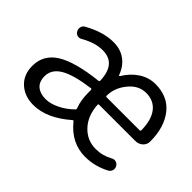

<svg xmlns="http://www.w3.org/2000/svg" viewBox="-101 -812 1079 1079"><g transform="rotate(45 438.5 -272.5)"><path d="M224.6 12.7Q155.3 12.7 110.4 -28.3Q65.4 -69.3 65.4 -139.6Q65.4 -227.5 142.6 -275.9Q219.7 -324.2 387.7 -342.8Q395.5 -343.8 394.5 -351.6Q389.6 -481.4 283.2 -481.4Q223.6 -481.4 155.3 -442.4Q142.6 -434.6 128.4 -438Q114.3 -441.4 107.4 -454.1Q99.6 -467.8 103 -482.4Q106.4 -497.1 120.1 -504.9Q212.9 -556.6 293.9 -556.6Q350.6 -556.6 389.6 -527.8Q428.7 -499 447.3 -447.3Q448.2 -445.3 450.2 -444.8Q452.1 -444.3 454.1 -446.3Q485.4 -498 530.3 -527.3Q575.2 -556.6 627.9 -556.6Q725.6 -556.6 779.3 -490.2Q835 -420.9 835 -306.6Q835 -283.2 817.4 -266.6Q798.8 -250 773.4 -250H486.3Q478.5 -250 479.5 -243.2Q484.4 -161.1 531.7 -110.8Q579.1 -60.5 648.4 -60.5Q701.2 -60.5 749 -86.9Q761.7 -94.7 775.9 -90.8Q790 -86.9 796.9 -74.2Q804.7 -61.5 800.8 -46.9Q796.9 -32.2 783.2 -24.4Q712.9 12.7 636.7 12.7Q526.4 12.7 450.2 -82Q446.3 -87.9 440.4 -83Q331.1 12.7 224.6 12.7ZM250 -59.6Q287.1 -59.6 330.6 -80.6Q374 -101.6 410.2 -137.7Q415 -142.6 412.1 -149.4Q394.5 -193.4 394.5 -255.9V-276.4Q393.6 -284.2 386.7 -283.2Q263.7 -266.6 209.5 -233.9Q155.3 -201.2 155.3 -147.5Q155.3 -102.5 181.2 -81.1Q207 -59.6 250 -59.6ZM479.5 -315.4Q479.5 -309.6 486.3 -309.6H748Q754.9 -309.6 754.9 -317.4Q754.9 -317.4 754.9 -317.4Q753.9 -398.4 720.2 -441.4Q686.5 -484.4 626 -484.4Q570.3 -484.4 529.3 -438.5Q479.5 -382.8 479.5 -315.4Z"/></g></svg>

Font: Gen Jyuu Gothic P Regular
Style: Regular
Weight: 400
Designer: [Source Han Sans]
Ryoko NISHIZUKA  (kana & ideographs); Paul D. Hunt (Latin, Greek & Cyrillic); Wenlong ZHANG  (bopomofo
Version: Version 1.002.20150607